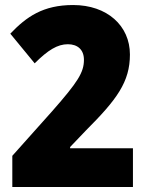

<svg xmlns="http://www.w3.org/2000/svg" viewBox="-20 -744 593 764"><path d="M509 0V-154H259V-159L322 -225C445 -348 497 -418 497 -527C497 -642 406 -724 271 -724C151 -724 85 -677 21 -610L118 -492C171 -545 209 -568 250 -568C288 -568 314 -547 314 -506C314 -456 290 -418 188 -302L29 -124V0Z"/></svg>

Font: Noto Sans Armenian SemiCondensed Black
Style: Regular
Weight: 900
Width: 4
Designer: Monotype Design Team
Foundry: Monotype Imaging Inc.
Version: Version 2.008